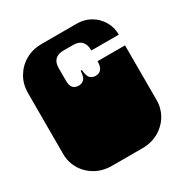

<svg xmlns="http://www.w3.org/2000/svg" viewBox="-168 -855 952 993"><g transform="rotate(-30 308.0 -358.0)"><path d="M218 6Q148 6 97.5 -33.5Q47 -73 33 -135Q32 -140 31 -145.5Q30 -151 29.5 -157.5Q29 -164 29 -170V-171Q29 -178 29 -179.5Q29 -181 29 -186.5Q29 -192 29 -209V-260Q29 -277 29 -281.5Q29 -286 29 -288Q29 -290 29 -296V-297Q29 -304 29 -305.5Q29 -307 29 -312.5Q29 -318 29 -334V-536Q29 -590 54 -632Q79 -674 121.5 -698Q164 -722 218 -722H426Q472 -722 508 -701Q544 -680 565.5 -644Q587 -608 587 -564H423Q423 -636 355 -636H299Q231 -636 231 -569V-492Q231 -439 277 -439Q293 -439 306.5 -450Q320 -461 323 -501H330Q333 -461 347 -450Q361 -439 377 -439Q423 -439 423 -500H587V-334Q587 -318 587 -312.5Q587 -307 587 -305.5Q587 -304 587 -297V-296Q587 -290 587 -288Q587 -286 587 -281.5Q587 -277 587 -260V-209Q587 -193 587 -187.5Q587 -182 587 -180.5Q587 -179 587 -172V-171Q587 -165 586.5 -158Q586 -151 585 -145.5Q584 -140 583 -135Q569 -73 518.5 -33.5Q468 6 398 6Z"/></g></svg>

Font: Danfo
Style: Regular
Weight: 400
Designer: Seyi Olusanya, David Udoh, Eyiyemi Adegbite, Mirko Velimirović
Version: Version 1.000